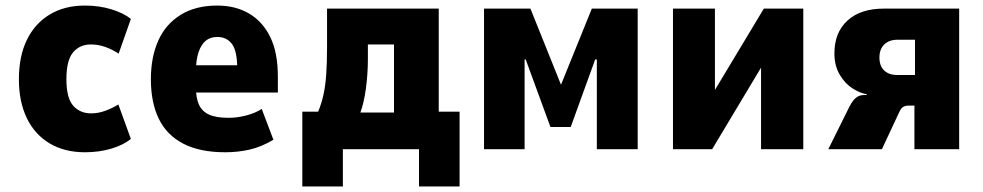

<svg xmlns="http://www.w3.org/2000/svg" viewBox="-20 -537 3536 691"><path d="M286 11Q212 11 158.5 -21Q105 -53 76.5 -112Q48 -171 48 -252Q48 -334 76.5 -393Q105 -452 158.5 -484.5Q212 -517 286 -517Q337 -517 381 -503.5Q425 -490 451 -469L407 -344Q384 -359 359 -368Q334 -377 307 -377Q267 -377 243 -348.5Q219 -320 219 -252Q219 -184 243.5 -156.5Q268 -129 308 -129Q334 -129 359.5 -138.5Q385 -148 406 -161L451 -37Q424 -15 380.5 -2Q337 11 286 11Z M791 11Q699 11 639.5 -20Q580 -51 551.5 -109.5Q523 -168 523 -252Q523 -331 549.5 -390.5Q576 -450 630 -483.5Q684 -517 762 -517Q827 -517 876 -488.5Q925 -460 952.5 -404Q980 -348 980 -261V-204H664V-302H844L834 -286Q834 -353 815 -378.5Q796 -404 762 -404Q737 -404 720.5 -390.5Q704 -377 694.5 -349Q685 -321 685 -276V-223Q685 -185 696 -160.5Q707 -136 732.5 -124.5Q758 -113 803 -113Q834 -113 866.5 -121.5Q899 -130 922 -145L964 -34Q920 -8 878 1.5Q836 11 791 11Z M1068 134V-135H1125Q1137 -164 1144 -195.5Q1151 -227 1154 -268.5Q1157 -310 1157 -367V-506H1559V-135H1634V134H1488V0H1214V134ZM1277 -132H1398V-377H1304V-324Q1304 -272 1297 -219.5Q1290 -167 1277 -132Z M1722 0V-506H1889L1999 -232L2110 -506H2275V0H2128V-323H2122L2034 -80H1961L1872 -323H1868V0Z M2402 0V-506H2553V-175H2530L2729 -506H2871V0H2719V-332H2742L2543 0Z M2961 0 3031 -141Q3045 -171 3058 -183Q3071 -195 3089 -195H3100L3099 -198Q3077 -201 3049.5 -218Q3022 -235 3002.5 -267.5Q2983 -300 2983 -345Q2983 -420 3030 -463Q3077 -506 3161 -506H3432V0H3271V-157H3250Q3239 -157 3231 -152.5Q3223 -148 3217 -135L3154 0ZM3210 -267H3273V-394H3210Q3180 -394 3162.5 -377Q3145 -360 3145 -330Q3145 -300 3162 -283.5Q3179 -267 3210 -267Z"/></svg>

Font: Nunito Sans 7pt Condensed Black
Style: Regular
Weight: 900
Width: 3
Designer: Vernon Adams
Foundry: Vernon Adams
Version: Version 3.101;gftools[0.9.27]